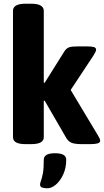

<svg xmlns="http://www.w3.org/2000/svg" viewBox="-20 -775 561 1035"><path d="M119 2Q83 2 66.5 -7.5Q50 -17 50 -36V-717Q50 -735 66.5 -745Q83 -755 119 -755H147Q183 -755 199.5 -745Q216 -735 216 -717V-329H221L327 -498Q338 -515 352.5 -520Q367 -525 403 -525H446Q473 -525 485.5 -521.5Q498 -518 498 -507Q498 -498 484 -476L361 -290L508 -45Q520 -26 520 -17Q520 -6 506 -2Q492 2 466 2H423Q383 2 365 -5.5Q347 -13 335 -35L221 -232H216V-36Q216 -17 199.5 -7.5Q183 2 147 2ZM235 240Q221 240 208.5 236.5Q196 233 196 220Q196 211 201 198.5Q206 186 211 160.5Q216 135 216 86Q216 51 277 51Q337 51 337 86Q337 130 321 165Q305 200 281.5 220Q258 240 235 240Z"/></svg>

Font: Asap ExtraBold
Style: Regular
Weight: 800
Designer: Pablo Cosgaya
Foundry: Omnibus-Type
Version: Version 3.001; ttfautohint (v1.8.4.7-5d5b)